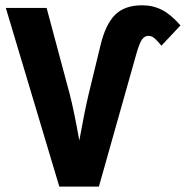

<svg xmlns="http://www.w3.org/2000/svg" viewBox="-20 -688 686 708"><path d="M344.7 0H198.7L1.5 -658.7H151.9L236.3 -343.8Q252.4 -282.7 272.5 -169.9Q292 -278.8 307.6 -343.8L350.6 -521Q369.1 -598.1 404.3 -633.3Q439.5 -668.5 504.4 -668.5Q543.9 -668.5 577.4 -651.4Q610.8 -634.3 645.5 -594.2L575.2 -519.5Q562.5 -535.2 551.5 -545.4Q540.5 -555.7 526.9 -555.7Q512.7 -555.7 503.2 -541.7Q493.7 -527.8 482.9 -489.7Z"/></svg>

Font: Cousine
Style: Bold
Weight: 700
Monospace: yes
Designer: Steve Matteson
Foundry: Ascender Corporation
Version: Version 1.20